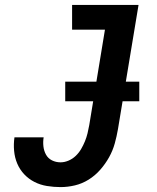

<svg xmlns="http://www.w3.org/2000/svg" viewBox="-20 -755 640 783"><path d="M227 8Q199 8 171.5 3.5Q144 -1 120.5 -13Q97 -25 79 -44Q61 -63 50.5 -87.5Q40 -112 37.5 -140Q35 -168 39 -195H158Q155 -177 157 -158.5Q159 -140 167.5 -124.5Q176 -109 192 -101Q208 -93 227 -93Q243 -93 259.5 -100Q276 -107 289 -119.5Q302 -132 311 -147.5Q320 -163 326.5 -179Q333 -195 337 -211.5Q341 -228 344 -245L408 -634H274V-735H545L461 -228Q456 -199 448 -170Q440 -141 425 -114Q410 -87 389 -63Q368 -39 341.5 -22.5Q315 -6 285.5 1Q256 8 227 8ZM246 -342V-422H548V-342Z"/></svg>

Font: Iosevka Slab Extended
Style: Bold Italic
Weight: 700
Width: 7
Italic angle: -9°
Monospace: yes
Designer: Belleve Invis
Foundry: Belleve Invis
Version: Version 11.1.0; ttfautohint (v1.8.3)